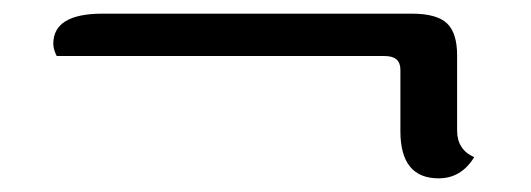

<svg xmlns="http://www.w3.org/2000/svg" viewBox="-20 -489 777 281"><path d="M649 -408V-298Q649 -270 674 -259Q655 -228 622 -228Q566 -228 566 -297V-387Q566 -407 543 -407H63Q58 -417 58 -425Q58 -469 130 -469H583Q619 -469 634 -455Q649 -441 649 -408Z"/></svg>

Font: Laila
Style: Regular
Weight: 400
Designer: Hitesh Malaviya
Foundry: Indian Type Foundry
Version: Version 1.302;PS 1.0;hotconv 1.0.78;makeotf.lib2.5.61930; tt